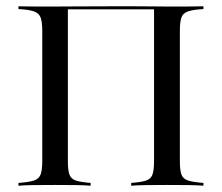

<svg xmlns="http://www.w3.org/2000/svg" viewBox="-20 -591 706 611"><path d="M38.7 0V-8.9Q71.8 -11.3 87.9 -16.5Q104 -21.8 109.3 -35.9Q114.5 -50 114.5 -78.2V-492.7Q114.5 -521 109.3 -535.1Q104 -549.2 87.9 -554.8Q71.8 -560.5 38.7 -562.1V-571Q48.4 -571 61.3 -570.6Q74.2 -570.2 95.2 -570.2Q116.1 -570.2 148.4 -570.2Q179 -570.2 226.6 -570.6Q274.2 -571 333.9 -571Q374.2 -571 408.5 -571Q442.7 -571 470.2 -570.6Q497.6 -570.2 517.7 -570.2Q545.2 -570.2 565.7 -570.2Q586.3 -570.2 601.6 -570.6Q616.9 -571 627.4 -571V-562.1Q595.2 -560.5 578.6 -554.8Q562.1 -549.2 557.3 -535.1Q552.4 -521 552.4 -492.7V-78.2Q552.4 -50 557.3 -35.9Q562.1 -21.8 578.6 -16.5Q595.2 -11.3 627.4 -8.9V0Q610.5 -1.6 580.2 -2Q550 -2.4 510.5 -2.4Q475 -2.4 445.6 -2Q416.1 -1.6 397.6 0V-8.9Q429.8 -11.3 445.2 -16.5Q460.5 -21.8 465.3 -35.9Q470.2 -50 470.2 -78.2V-562.9L473.4 -561.3H192.7L196 -562.9V-78.2Q196 -50 200.8 -35.9Q205.6 -21.8 221.4 -16.5Q237.1 -11.3 268.5 -8.9V0Q250.8 -1.6 221.4 -2Q191.9 -2.4 155.6 -2.4Q116.1 -2.4 86.7 -2Q57.3 -1.6 38.7 0Z"/></svg>

Font: Playfair 144pt
Style: Regular
Weight: 400
Designer: Claus Eggers Sørensen
Foundry: Claus Eggers Sørensen
Version: Version 2.001;gftools[0.9.30]